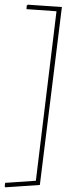

<svg xmlns="http://www.w3.org/2000/svg" viewBox="-46 -666 348 819"><path d="M-23 133 -26 129 -24 114 107 105 195 -618 67 -627 68 -642 73 -646 218 -636 171 -256 124 123Z"/></svg>

Font: Alegreya Sans Thin
Style: Italic
Weight: 100
Italic angle: -7°
Designer: Juan Pablo del Peral
Foundry: Huerta Tipografica
Version: Version 2.007